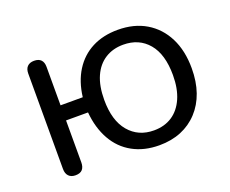

<svg xmlns="http://www.w3.org/2000/svg" viewBox="-89 -637 946 788"><g transform="rotate(-20 384.5 -243.0)"><path d="M486 9Q420 9 370 -18.5Q320 -46 291 -97.5Q262 -149 256 -218H160V-35Q160 -15 150.5 -4Q141 7 120 7Q101 7 90.5 -4Q80 -15 80 -35V-452Q80 -472 90.5 -482.5Q101 -493 120 -493Q140 -493 150 -482.5Q160 -472 160 -452V-284H257Q265 -350 295 -397.5Q325 -445 373.5 -470Q422 -495 486 -495Q557 -495 609 -464Q661 -433 689.5 -376.5Q718 -320 718 -243Q718 -185 702 -139Q686 -93 655 -59.5Q624 -26 581.5 -8.5Q539 9 486 9ZM486 -56Q532 -56 565.5 -78Q599 -100 617.5 -142Q636 -184 636 -243Q636 -334 595.5 -382Q555 -430 486 -430Q441 -430 407 -408.5Q373 -387 354.5 -345.5Q336 -304 336 -243Q336 -153 377 -104.5Q418 -56 486 -56Z"/></g></svg>

Font: Nunito
Style: Regular
Weight: 400
Designer: Vernon Adams
Foundry: Vernon Adams
Version: Version 3.602